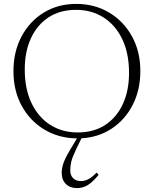

<svg xmlns="http://www.w3.org/2000/svg" viewBox="-20 -700 789 985"><path d="M370.5 66Q350.5 108 345.5 130.2Q340.5 152.5 340.5 174Q340.5 200 355.5 214.5Q370.5 229 395 229Q415 229 433.8 219Q452.5 209 475.5 185.5L486 197Q455 234.5 430 249.8Q405 265 375 265Q339 265 317.8 243.8Q296.5 222.5 296.5 186Q296.5 166 304.2 140.8Q312 115.5 340 68L375 10Q281 9 207.2 -35.5Q133.5 -80 91.2 -157.5Q49 -235 49 -334.5Q49 -435 90.5 -513Q132 -591 204.8 -635.5Q277.5 -680 371 -680Q465.5 -680 540 -635.5Q614.5 -591 657.2 -513.2Q700 -435.5 700 -335.5Q700 -239 661.2 -162.8Q622.5 -86.5 554.2 -41Q486 4.5 398 9.5ZM378.5 -20.5Q461.5 -20.5 520.2 -59.2Q579 -98 610.5 -166.8Q642 -235.5 642 -326Q642 -427 607 -499.5Q572 -572 510.8 -610.8Q449.5 -649.5 370.5 -649.5Q287.5 -649.5 228.8 -610.8Q170 -572 138.5 -503.2Q107 -434.5 107 -344Q107 -243 142 -170.5Q177 -98 238.2 -59.2Q299.5 -20.5 378.5 -20.5Z"/></svg>

Font: Newsreader Text Light
Style: Regular
Weight: 300
Designer: Hugues Gentile
Foundry: Production Type
Version: Version 1.001